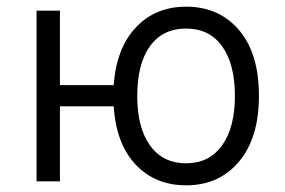

<svg xmlns="http://www.w3.org/2000/svg" viewBox="-20 -543 854 575"><path d="M537.5 12Q445 12 386.5 -49.8Q328 -111.5 320.5 -224.5H159.5V0H89.5V-511H159.5V-288H320.5Q328.5 -399 387 -461Q445.5 -523 537.5 -523Q636 -523 695.8 -453Q755.5 -383 755.5 -256Q755.5 -130 695.8 -59Q636 12 537.5 12ZM537.5 -54Q606.5 -54 645 -107.5Q683.5 -161 683.5 -256Q683.5 -350.5 645.5 -404Q607.5 -457.5 537.5 -457.5Q467.5 -457.5 429.2 -404.8Q391 -352 391 -255Q391 -161 429.2 -107.5Q467.5 -54 537.5 -54Z"/></svg>

Font: Overpass Light
Style: Regular
Weight: 300
Designer: Delve Withrington, Dave Bailey, Thomas Jockin
Foundry: Delve Fonts LLC
Version: Version 4.000; ttfautohint (v1.8.3)